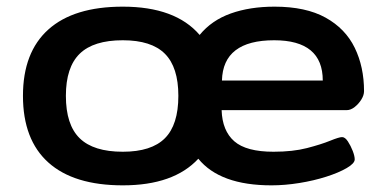

<svg xmlns="http://www.w3.org/2000/svg" viewBox="-20 -550 1160 577"><path d="M349 7Q202 7 125.5 -61.5Q49 -130 49 -262Q49 -393 125.5 -461.5Q202 -530 349 -530Q507 -530 580 -445Q616 -489 673.5 -509.5Q731 -530 805 -530Q899 -530 958.5 -497Q1018 -464 1046 -406.5Q1074 -349 1074 -276Q1074 -264 1066 -251Q1058 -238 1046 -228.5Q1034 -219 1022 -219H646Q648 -157 684 -125.5Q720 -94 802 -94Q860 -94 902.5 -105Q945 -116 972 -127Q999 -138 1008 -138Q1017 -138 1025.5 -125Q1034 -112 1040 -96.5Q1046 -81 1046 -71Q1046 -59 1022 -45Q998 -31 960.5 -19Q923 -7 879.5 0Q836 7 796 7Q641 7 576 -73Q502 7 349 7ZM349 -94Q435 -94 475.5 -134.5Q516 -175 516 -262Q516 -348 475.5 -388.5Q435 -429 349 -429Q261 -429 219.5 -388.5Q178 -348 178 -262Q178 -175 219.5 -134.5Q261 -94 349 -94ZM647 -308H950Q950 -429 804 -429Q650 -429 647 -308Z"/></svg>

Font: Asap Expanded SemiBold
Style: Regular
Weight: 600
Width: 7
Designer: Pablo Cosgaya
Foundry: Omnibus-Type
Version: Version 3.001; ttfautohint (v1.8.4.7-5d5b)